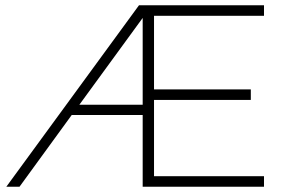

<svg xmlns="http://www.w3.org/2000/svg" viewBox="-20 -708 1073 728"><path d="M521 0V-272H252L54 0H4L507 -688H981V-648H564V-369H931V-329H564V-40H981V0ZM521 -311V-640L281 -311Z"/></svg>

Font: Roundo Light
Style: Regular
Weight: 300
Designer: Namrata Goyal (Gurmukhi), Shiva Nallaperumal (Latin)
Foundry: Indian Type Foundry
Version: Version 1.000;PS 1.0;hotconv 1.0.88;makeotf.lib2.5.647800